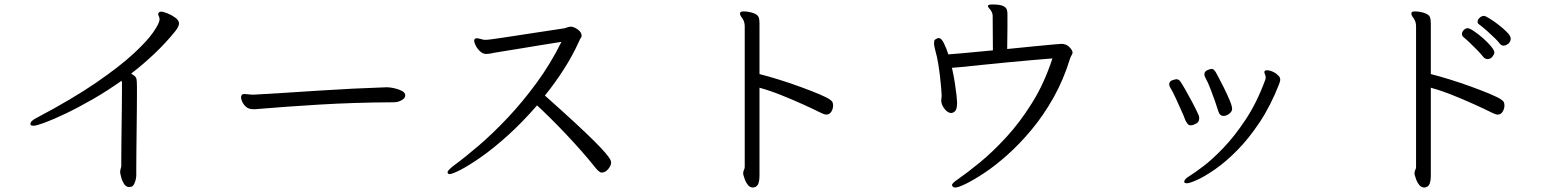

<svg xmlns="http://www.w3.org/2000/svg" viewBox="-20 -777 6980 858"><path d="M517 -7Q517 -17 519.5 -24Q522 -31 522 -35Q522 -41 522 -68Q522 -95 522.5 -135Q523 -175 523.5 -219Q524 -263 524.5 -302.5Q525 -342 525 -368Q525 -394 525 -398Q525 -403 525 -407.5Q525 -412 523 -416Q458 -370 393.5 -333Q329 -296 273.5 -269.5Q218 -243 180 -229Q142 -215 130 -215Q120 -215 117 -219Q116 -220 116 -223Q116 -237 145 -251Q304 -335 409.5 -407.5Q515 -480 576.5 -537Q638 -594 664.5 -632.5Q691 -671 693 -688V-691Q693 -699 690 -704Q687 -709 687 -714Q687 -718 689 -720Q693 -725 701 -725Q709 -725 728 -717.5Q747 -710 763.5 -698Q780 -686 780 -672Q780 -659 762 -636Q718 -582 668 -535Q618 -488 566 -448Q586 -437 589 -427Q592 -417 592 -391Q592 -384 592 -354Q592 -324 591.5 -281Q591 -238 590.5 -191Q590 -144 589.5 -101.5Q589 -59 589 -30.5Q589 -2 589 4Q589 21 582.5 38.5Q576 56 565 58Q562 59 558 59Q543 59 534 44.5Q525 30 521.5 14.5Q518 -1 517 -4Z M1710 -387Q1722 -387 1741 -383Q1760 -379 1775.5 -371Q1791 -363 1791 -351Q1791 -338 1774.5 -329Q1758 -320 1741 -320Q1561 -319 1405 -309.5Q1249 -300 1133 -290Q1127 -289 1122 -289Q1117 -289 1112 -289Q1091 -289 1079 -300Q1067 -311 1062 -323.5Q1057 -336 1057 -341Q1057 -357 1072 -357Q1079 -357 1089.5 -355.5Q1100 -354 1110 -354H1114Q1254 -362 1404.5 -372Q1555 -382 1707 -387Z M2567 -591Q2539 -529 2500 -468Q2461 -407 2415 -350Q2496 -278 2550 -228Q2604 -178 2636.5 -145.5Q2669 -113 2685 -94Q2701 -75 2706 -66Q2711 -57 2711 -52Q2711 -37 2698 -21.5Q2685 -6 2670 -6Q2665 -6 2663 -7Q2661 -8 2655 -12.5Q2649 -17 2638 -31Q2611 -65 2577 -103.5Q2543 -142 2506.5 -180.5Q2470 -219 2437 -251.5Q2404 -284 2380 -306Q2313 -229 2248.5 -171Q2184 -113 2129.5 -75Q2075 -37 2038 -18Q2001 1 1989 1Q1983 1 1981.5 -2.5Q1980 -6 1980 -7Q1980 -12 1988 -20Q1996 -28 2009 -38Q2057 -73 2119.5 -126.5Q2182 -180 2249 -251Q2316 -322 2378.5 -407.5Q2441 -493 2489 -590Q2449 -584 2398 -575.5Q2347 -567 2298 -559Q2249 -551 2214.5 -545.5Q2180 -540 2173 -538Q2167 -537 2162 -536.5Q2157 -536 2152 -536Q2138 -536 2125.5 -547.5Q2113 -559 2106 -573Q2099 -587 2099 -595Q2099 -605 2110 -606H2111Q2116 -606 2127 -603Q2138 -600 2143 -599H2151Q2154 -599 2159.5 -599.5Q2165 -600 2181 -602Q2197 -604 2232.5 -609.5Q2268 -615 2330.5 -624.5Q2393 -634 2492 -649Q2507 -651 2510.5 -653Q2514 -655 2524 -657Q2526 -657 2527 -657.5Q2528 -658 2529 -658Q2544 -658 2561.5 -645.5Q2579 -633 2579 -618Q2579 -610 2573 -604Z M3308 -659Q3308 -675 3302 -687Q3298 -695 3292.5 -702Q3287 -709 3287 -716Q3287 -719 3288 -721Q3290 -726 3304 -726Q3315 -726 3327.5 -723.5Q3340 -721 3348 -718Q3366 -711 3370 -700.5Q3374 -690 3374 -673V-446Q3410 -437 3458.5 -422Q3507 -407 3555 -389.5Q3603 -372 3640 -356.5Q3677 -341 3690 -331Q3698 -326 3700.5 -319.5Q3703 -313 3703 -306Q3703 -291 3695 -278Q3687 -265 3673 -265Q3666 -265 3659.5 -268Q3653 -271 3648 -273Q3614 -290 3567.5 -311Q3521 -332 3471 -352Q3421 -372 3374 -385V11Q3374 28 3369.5 42Q3365 56 3351 60Q3349 61 3345 61Q3332 61 3323 50.5Q3314 40 3309 26.5Q3304 13 3302 5Q3301 2 3301 -2Q3301 -11 3304.5 -17.5Q3308 -24 3308 -31Z M4416 -705Q4416 -712 4414.5 -716.5Q4413 -721 4411 -725Q4407 -733 4401 -739Q4395 -745 4395 -750V-752Q4397 -757 4415 -757Q4448 -757 4462 -750.5Q4476 -744 4479 -734.5Q4482 -725 4482 -716V-702Q4482 -702 4482 -687.5Q4482 -673 4482 -651.5Q4482 -630 4481.5 -609Q4481 -588 4481 -573Q4481 -558 4481 -558Q4541 -564 4595.5 -569.5Q4650 -575 4685.5 -578Q4721 -581 4723 -581Q4745 -581 4759 -566.5Q4773 -552 4773 -542Q4773 -539 4772 -536.5Q4771 -534 4769 -531Q4765 -524 4762 -516Q4733 -421 4688 -341Q4643 -261 4589.5 -197Q4536 -133 4481.5 -84.5Q4427 -36 4378.5 -4Q4330 28 4296 44.5Q4262 61 4249 61Q4240 61 4237 56Q4234 51 4234 50Q4234 42 4262 23Q4301 -4 4357.5 -50Q4414 -96 4475.5 -162.5Q4537 -229 4592 -317Q4647 -405 4683 -516Q4643 -513 4587.5 -508Q4532 -503 4473.5 -497.5Q4415 -492 4363 -486.5Q4311 -481 4276 -477.5Q4241 -474 4234 -474Q4242 -439 4247 -406.5Q4252 -374 4254.5 -350.5Q4257 -327 4257 -320Q4257 -297 4252 -286.5Q4247 -276 4236 -273Q4235 -273 4234 -272.5Q4233 -272 4231 -272Q4217 -272 4203.5 -287.5Q4190 -303 4187 -319Q4187 -321 4186.5 -323Q4186 -325 4186 -326Q4186 -331 4187 -337Q4188 -343 4188 -348V-351Q4188 -359 4186 -382.5Q4184 -406 4180.5 -436.5Q4177 -467 4172 -496.5Q4167 -526 4161 -546Q4160 -552 4157 -563Q4154 -574 4154 -584Q4154 -589 4155 -594Q4156 -599 4160 -601Q4169 -607 4175 -607Q4187 -607 4198.5 -583Q4210 -559 4218 -534Q4232 -535 4279 -539Q4326 -543 4417 -552Z M5486 -290Q5486 -279 5473.5 -269Q5461 -259 5448 -259Q5430 -259 5424 -281Q5419 -298 5409.5 -325Q5400 -352 5389 -380.5Q5378 -409 5367 -429Q5362 -437 5362 -445Q5362 -457 5374.5 -463Q5387 -469 5394 -469Q5401 -469 5404.5 -465Q5408 -461 5412 -456Q5413 -454 5424.5 -433Q5436 -412 5450 -383.5Q5464 -355 5475 -329Q5486 -303 5486 -290ZM5688 -443Q5694 -438 5697.5 -433.5Q5701 -429 5701 -421Q5701 -417 5699.5 -412.5Q5698 -408 5696 -401Q5658 -304 5609 -230.5Q5560 -157 5508.5 -105Q5457 -53 5410 -20.5Q5363 12 5329.5 27Q5296 42 5284 42Q5272 42 5272 35Q5272 23 5298 8Q5316 -3 5356 -33Q5396 -63 5446.5 -115.5Q5497 -168 5547 -243.5Q5597 -319 5634 -420Q5636 -424 5636 -430Q5636 -438 5633 -444.5Q5630 -451 5630 -455Q5630 -460 5634 -461.5Q5638 -463 5642 -463Q5653 -463 5667 -457Q5681 -451 5688 -443ZM5277 -240Q5271 -257 5258.5 -284.5Q5246 -312 5233.5 -339.5Q5221 -367 5211 -383Q5205 -392 5205 -400Q5205 -414 5219 -418.5Q5233 -423 5237 -423Q5249 -423 5256 -411Q5263 -401 5277.5 -375.5Q5292 -350 5308.5 -319Q5325 -288 5336 -263Q5339 -256 5339 -248Q5339 -232 5325 -224.5Q5311 -217 5301 -217Q5292 -217 5287 -223.5Q5282 -230 5277 -240Z M6308 -659Q6308 -675 6302 -687Q6298 -695 6292.5 -702Q6287 -709 6287 -716Q6287 -719 6288 -721Q6290 -726 6304 -726Q6315 -726 6327.5 -723.5Q6340 -721 6348 -718Q6366 -711 6370 -700.5Q6374 -690 6374 -673V-446Q6410 -437 6458.5 -422Q6507 -407 6555 -389.5Q6603 -372 6640 -356.5Q6677 -341 6690 -331Q6698 -326 6700.5 -319.5Q6703 -313 6703 -306Q6703 -291 6695 -278Q6687 -265 6673 -265Q6666 -265 6659.5 -268Q6653 -271 6648 -273Q6614 -290 6567.5 -311Q6521 -332 6471 -352Q6421 -372 6374 -385V11Q6374 28 6369.5 42Q6365 56 6351 60Q6349 61 6345 61Q6332 61 6323 50.5Q6314 40 6309 26.5Q6304 13 6302 5Q6301 2 6301 -2Q6301 -11 6304.5 -17.5Q6308 -24 6308 -31ZM6721 -582Q6718 -580 6712 -576.5Q6706 -573 6699 -573Q6690 -573 6683 -581Q6675 -592 6659 -607.5Q6643 -623 6624.5 -639.5Q6606 -656 6590 -668Q6583 -672 6583 -680Q6583 -689 6592 -697.5Q6601 -706 6612 -706Q6617 -706 6636 -694.5Q6655 -683 6677 -666Q6699 -649 6715 -632.5Q6731 -616 6731 -605Q6731 -592 6721 -582ZM6658 -542Q6658 -535 6649.5 -524Q6641 -513 6627 -513Q6617 -513 6609 -522Q6599 -535 6581.5 -553Q6564 -571 6547 -587Q6530 -603 6520 -611Q6513 -617 6513 -625Q6513 -634 6521 -642.5Q6529 -651 6539 -651Q6547 -651 6566.5 -638Q6586 -625 6607 -606.5Q6628 -588 6643 -570Q6658 -552 6658 -542Z"/></svg>

Font: Moon Stars Kai HW
Style: Regular
Weight: 400
Designer: GuiWonder
Version: Version 1.101